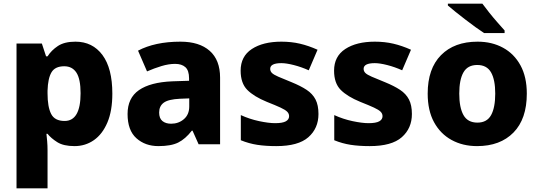

<svg xmlns="http://www.w3.org/2000/svg" viewBox="-20 -786 2935 1046"><path d="M391 -559Q484 -559 538 -486.5Q592 -414 592 -276Q592 -182 565 -118.5Q538 -55 491.5 -22.5Q445 10 386 10Q326 10 292 -11.5Q258 -33 239 -57H233Q235 -39 237 -16Q239 7 239 34V240H70V-549H208L231 -479H239Q260 -512 295.5 -535.5Q331 -559 391 -559ZM330 -425Q280 -425 260.5 -392Q241 -359 239 -292V-277Q239 -204 258.5 -165.5Q278 -127 332 -127Q419 -127 419 -278Q419 -355 396.5 -390Q374 -425 330 -425Z M963 -559Q1066 -559 1122.5 -509Q1179 -459 1179 -363V0H1062L1029 -74H1025Q990 -29 951 -9.5Q912 10 843 10Q771 10 723 -33Q675 -76 675 -165Q675 -252 737 -295Q799 -338 919 -343L1010 -346V-359Q1010 -402 990 -420Q970 -438 934 -438Q899 -438 859.5 -426Q820 -414 781 -397L732 -510Q777 -534 835 -546.5Q893 -559 963 -559ZM960 -248Q897 -245 872 -226.5Q847 -208 847 -173Q847 -141 865 -126.5Q883 -112 912 -112Q953 -112 982 -137Q1011 -162 1011 -206V-250Z M1715 -165Q1715 -87 1660 -38.5Q1605 10 1485 10Q1427 10 1381.5 3Q1336 -4 1292 -22V-159Q1340 -137 1392 -126Q1444 -115 1479 -115Q1519 -115 1537 -125Q1555 -135 1555 -153Q1555 -167 1544.5 -177.5Q1534 -188 1508 -200Q1482 -212 1434 -231Q1363 -260 1327 -296.5Q1291 -333 1291 -401Q1291 -479 1352 -519Q1413 -559 1513 -559Q1567 -559 1614 -548Q1661 -537 1710 -515L1662 -403Q1622 -421 1581 -431.5Q1540 -442 1513 -442Q1452 -442 1452 -411Q1452 -398 1461.5 -388.5Q1471 -379 1496.5 -368Q1522 -357 1569 -338Q1618 -318 1650.5 -296.5Q1683 -275 1699 -244Q1715 -213 1715 -165Z M2224 -165Q2224 -87 2169 -38.5Q2114 10 1994 10Q1936 10 1890.5 3Q1845 -4 1801 -22V-159Q1849 -137 1901 -126Q1953 -115 1988 -115Q2028 -115 2046 -125Q2064 -135 2064 -153Q2064 -167 2053.5 -177.5Q2043 -188 2017 -200Q1991 -212 1943 -231Q1872 -260 1836 -296.5Q1800 -333 1800 -401Q1800 -479 1861 -519Q1922 -559 2022 -559Q2076 -559 2123 -548Q2170 -537 2219 -515L2171 -403Q2131 -421 2090 -431.5Q2049 -442 2022 -442Q1961 -442 1961 -411Q1961 -398 1970.5 -388.5Q1980 -379 2005.5 -368Q2031 -357 2078 -338Q2127 -318 2159.5 -296.5Q2192 -275 2208 -244Q2224 -213 2224 -165Z M2850 -276Q2850 -138 2777.5 -64Q2705 10 2579 10Q2501 10 2440 -23.5Q2379 -57 2344.5 -120.5Q2310 -184 2310 -276Q2310 -412 2382.5 -485.5Q2455 -559 2582 -559Q2660 -559 2720.5 -526Q2781 -493 2815.5 -430Q2850 -367 2850 -276ZM2482 -276Q2482 -200 2505 -159Q2528 -118 2581 -118Q2633 -118 2655.5 -159Q2678 -200 2678 -276Q2678 -352 2655 -392Q2632 -432 2580 -432Q2528 -432 2505 -392Q2482 -352 2482 -276ZM2608 -766Q2624 -744 2646 -716.5Q2668 -689 2690.5 -663.5Q2713 -638 2729 -620V-606H2617Q2597 -619 2570 -638.5Q2543 -658 2514.5 -680Q2486 -702 2461 -722Q2436 -742 2420 -756V-766Z"/></svg>

Font: Noto Sans Lao Looped ExtraBold
Style: Regular
Weight: 800
Designer: Mark Frömberg, Ben Mitchell
Foundry: The Fontpad Ltd
Version: Version 1.002; ttfautohint (v1.8.4.7-5d5b)